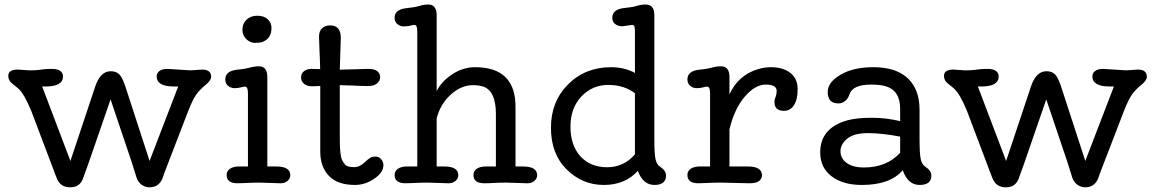

<svg xmlns="http://www.w3.org/2000/svg" viewBox="-20 -798 5026 836"><path d="M859.9 -495.1Q899.4 -495.1 899.4 -463.4Q899.4 -447.8 874.8 -428Q850.1 -408.2 834.5 -386.2Q818.8 -364.3 798.3 -311.5L694.3 -41.5Q691.9 -34.2 690.4 -29.3Q675.3 17.6 630.9 17.6Q611.3 17.6 595.2 5.1Q579.1 -7.3 572.8 -30.3Q571.8 -34.2 569.6 -40.8Q567.4 -47.4 563.2 -61Q559.1 -74.7 551.8 -97.2L461.4 -365.2Q371.1 -103 365.7 -87.9L340.8 -19Q326.7 17.6 285.4 17.6Q244.1 17.6 228.5 -19Q226.1 -24.9 222.7 -33.2L116.2 -314.9Q85 -390.6 58.6 -413.6Q49.8 -421.4 33 -434.3Q16.1 -447.3 16.1 -467.3Q16.1 -495.1 56.6 -495.1L107.4 -491.7Q121.1 -491.7 131.8 -492.2L149.9 -493.7Q156.7 -494.1 168.9 -496.1Q181.2 -498 206.1 -498Q231 -498 242.7 -488.8Q254.4 -479.5 254.4 -465.8Q254.4 -421.4 178.7 -421.4H163.6L286.6 -97.2L394.5 -420.9Q417 -487.8 461.9 -487.8Q486.3 -487.8 499.8 -473.9Q513.2 -460 525.9 -421.4L631.3 -97.2L755.9 -421.4H737.8Q662.1 -421.4 662.1 -465.8Q662.1 -479.5 674.1 -488.8Q686 -498 709.5 -498L808.6 -491.7Z M1201.2 0 1109.4 -2.9Q1088.9 -2.9 1078.6 -2.4L1057.1 -1.5Q1032.7 0 1014.2 0Q966.8 0 966.8 -36.1Q966.8 -53.7 981.7 -63.5Q996.6 -73.2 1021.5 -73.2H1059.6V-391.6Q1059.6 -420.9 1046.9 -420.9Q1041 -420.9 1028.6 -417.5Q1016.1 -414.1 1000.7 -414.1Q985.4 -414.1 973.1 -424.3Q960.9 -434.6 960.9 -452.1Q960.9 -489.3 1013.7 -494.6Q1046.4 -497.6 1067.1 -503.4Q1087.9 -509.3 1107.4 -509.3Q1144 -509.3 1144 -462.4V-73.2H1182.6Q1244.1 -73.2 1244.1 -34.7Q1244.1 -21 1232.2 -10.5Q1220.2 0 1201.2 0ZM1162.1 -676.8Q1162.1 -629.4 1122.1 -615.2Q1110.8 -611.3 1090.3 -611.3Q1069.8 -611.3 1052.7 -627.4Q1035.6 -643.6 1035.6 -669.4Q1035.6 -695.3 1053.5 -712.4Q1071.3 -729.5 1100.3 -729.5Q1129.4 -729.5 1145.8 -714.1Q1162.1 -698.7 1162.1 -676.8Z M1459.5 -494.6 1583 -498Q1611.8 -498 1623.5 -487.5Q1635.3 -477.1 1635.3 -461.9Q1635.3 -446.8 1622.1 -435.1Q1608.9 -423.3 1582.3 -423.3Q1555.7 -423.3 1508.3 -425.8L1459.5 -427.2V-192.9Q1459.5 -120.1 1470 -100.1Q1480.5 -80.1 1491 -75.2Q1501.5 -70.3 1522.9 -70.3Q1544.4 -70.3 1563.5 -87.6Q1582.5 -105 1591.6 -110.6Q1600.6 -116.2 1615 -116.2Q1629.4 -116.2 1639.4 -105Q1649.4 -93.8 1649.4 -78.6Q1649.4 -46.9 1609.6 -19.8Q1569.8 7.3 1525.9 7.3Q1449.2 7.3 1411.9 -32.5Q1374.5 -72.3 1374.5 -137.2V-423.8Q1357.4 -422.4 1337.2 -422.4Q1316.9 -422.4 1304 -433.1Q1291 -443.8 1291 -461.2Q1291 -478.5 1304 -488.3Q1316.9 -498 1335.7 -498Q1354.5 -498 1374 -497.1Q1373.5 -513.2 1373 -535.2L1371.1 -578.1Q1370.6 -599.6 1369.9 -616.2Q1369.1 -632.8 1369.1 -638.2Q1369.1 -663.1 1382.8 -675.3Q1396.5 -687.5 1417 -687.5Q1463.9 -687.5 1463.9 -633.3Z M1932.6 0 1840.8 -2.9Q1820.3 -2.9 1810.1 -2.4L1788.6 -1.5Q1764.2 0 1745.6 0Q1698.2 0 1698.2 -36.1Q1698.2 -53.7 1713.1 -63.5Q1728 -73.2 1752.9 -73.2H1796.9V-660.2Q1796.9 -689.5 1785.2 -689.5Q1780.3 -689.5 1775.4 -688.5L1764.2 -685.5Q1751 -683.1 1736.8 -683.1Q1722.7 -683.1 1710.4 -692.9Q1698.2 -702.6 1698.2 -720.7Q1698.2 -757.3 1751 -762.7Q1784.2 -765.6 1805.2 -772Q1826.2 -778.3 1844.7 -778.3Q1881.3 -778.3 1881.3 -731V-401.4Q1902.3 -443.8 1949.2 -474.6Q1996.1 -505.4 2048.3 -505.4Q2224.6 -505.4 2224.6 -333.5V-73.2H2257.3Q2318.8 -73.2 2318.8 -34.7Q2318.8 -21 2307.1 -10.5Q2295.4 0 2276.4 0L2183.6 -2.9Q2163.1 -2.9 2152.8 -2.4L2131.3 -1.5Q2107.9 0 2088.4 0Q2041.5 0 2041.5 -36.1Q2041.5 -53.7 2056.2 -63.5Q2070.8 -73.2 2096.7 -73.2H2139.2V-301.8Q2139.2 -404.3 2081.5 -421.9Q2063 -427.2 2038.6 -427.2Q1987.8 -427.2 1942.1 -385.5Q1896.5 -343.8 1881.3 -282.2V-73.2H1914.1Q1975.6 -73.2 1975.6 -34.7Q1975.6 -21 1963.6 -10.5Q1951.7 0 1932.6 0Z M2744.6 -392.1Q2697.3 -428.2 2628.2 -428.2Q2559.1 -428.2 2511.5 -377.9Q2463.9 -327.6 2463.9 -246.3Q2463.9 -165 2507.3 -117.4Q2550.8 -69.8 2623.5 -69.8Q2696.3 -69.8 2744.6 -126ZM2757.3 -54.2Q2702.1 7.3 2608.9 7.3Q2515.6 7.3 2447.3 -60.3Q2378.9 -127.9 2378.9 -241.9Q2378.9 -356 2453.6 -430.7Q2528.3 -505.4 2641.1 -505.4Q2698.7 -505.4 2744.6 -480.5V-660.6Q2744.6 -679.7 2741.5 -684.6Q2738.3 -689.5 2732.4 -689.5L2690.4 -683.6Q2670.9 -683.6 2658.4 -693.4Q2646 -703.1 2646 -720.7Q2646 -757.8 2699.2 -763.2Q2735.4 -766.6 2753.2 -772.5Q2771 -778.3 2791.5 -778.3Q2829.1 -778.3 2829.1 -731.4V-192.9Q2829.1 -126.5 2834.5 -103.8Q2839.8 -81.1 2854.5 -71.8Q2879.9 -55.2 2879.9 -34.2Q2879.9 7.3 2829.8 7.3Q2779.8 7.3 2757.3 -54.2Z M3243.7 0 3117.2 -2.9Q3095.2 -2.9 3085 -2.4L3063.5 -1.5Q3039.1 0 3020.5 0Q2973.1 0 2973.1 -36.1Q2973.1 -53.7 2988 -63.5Q3002.9 -73.2 3027.8 -73.2H3071.8V-391.6Q3071.8 -420.9 3059.1 -420.9Q3053.2 -420.9 3040.8 -417.5Q3028.3 -414.1 3012.9 -414.1Q2997.6 -414.1 2985.4 -424.3Q2973.1 -434.6 2973.1 -452.1Q2973.1 -489.3 3025.9 -494.6Q3058.6 -497.6 3079.3 -503.4Q3100.1 -509.3 3119.6 -509.3Q3156.2 -509.3 3156.2 -462.4V-387.2Q3194.3 -471.2 3281.2 -497.1Q3309.1 -505.4 3336.9 -505.4Q3389.2 -505.4 3421.1 -480.7Q3453.1 -456.1 3453.1 -410.2Q3453.1 -364.3 3437 -339.8Q3420.9 -315.4 3394 -315.4Q3352.1 -315.4 3352.1 -353.5Q3352.1 -361.3 3353.5 -366.2L3357.4 -377Q3361.8 -389.2 3361.8 -401.9Q3361.8 -429.7 3314.5 -429.7Q3267.1 -429.7 3221.9 -376Q3176.8 -322.3 3156.2 -234.4V-73.2H3235.4Q3297.9 -73.2 3297.9 -34.7Q3297.9 -21 3285.9 -10.5Q3273.9 0 3243.7 0Z M3899.4 -203.1Q3820.3 -218.3 3759 -218.3Q3697.8 -218.3 3668.7 -194.1Q3639.6 -169.9 3639.6 -139.2Q3639.6 -108.4 3666.5 -88.6Q3693.4 -68.8 3741.7 -68.8Q3840.8 -68.8 3899.4 -132.8ZM3910.6 -57.1Q3856.9 7.3 3732.4 7.3Q3649.4 7.3 3600.3 -30.8Q3551.3 -68.8 3551.3 -133.8Q3551.3 -241.7 3670.9 -274.4Q3711.4 -285.2 3775.6 -285.2Q3839.8 -285.2 3899.4 -270.5V-324.2Q3899.4 -404.8 3835 -422.9Q3812 -429.7 3773.4 -429.7Q3690.9 -429.7 3678.2 -385.7Q3670.4 -362.3 3650.4 -352.1Q3641.6 -347.7 3630.4 -347.7Q3584 -347.7 3584 -397.5Q3584 -439.9 3639.9 -472.7Q3695.8 -505.4 3781.7 -505.4Q3927.2 -505.4 3969.7 -402.3Q3983.9 -367.2 3983.9 -319.3V-192.9Q3983.9 -126.5 3989.3 -103.8Q3994.6 -81.1 4009.3 -71.8Q4035.2 -55.2 4035.2 -33.2Q4035.2 7.3 3984.1 7.3Q3933.1 7.3 3910.6 -57.1Z M4934.1 -495.1Q4973.6 -495.1 4973.6 -463.4Q4973.6 -447.8 4949 -428Q4924.3 -408.2 4908.7 -386.2Q4893.1 -364.3 4872.6 -311.5L4768.6 -41.5Q4766.1 -34.2 4764.6 -29.3Q4749.5 17.6 4705.1 17.6Q4685.5 17.6 4669.4 5.1Q4653.3 -7.3 4647 -30.3Q4646 -34.2 4643.8 -40.8Q4641.6 -47.4 4637.5 -61Q4633.3 -74.7 4626 -97.2L4535.6 -365.2Q4445.3 -103 4439.9 -87.9L4415 -19Q4400.9 17.6 4359.6 17.6Q4318.4 17.6 4302.7 -19Q4300.3 -24.9 4296.9 -33.2L4190.4 -314.9Q4159.2 -390.6 4132.8 -413.6Q4124 -421.4 4107.2 -434.3Q4090.3 -447.3 4090.3 -467.3Q4090.3 -495.1 4130.9 -495.1L4181.6 -491.7Q4195.3 -491.7 4206.1 -492.2L4224.1 -493.7Q4231 -494.1 4243.2 -496.1Q4255.4 -498 4280.3 -498Q4305.2 -498 4316.9 -488.8Q4328.6 -479.5 4328.6 -465.8Q4328.6 -421.4 4252.9 -421.4H4237.8L4360.8 -97.2L4468.8 -420.9Q4491.2 -487.8 4536.1 -487.8Q4560.5 -487.8 4574 -473.9Q4587.4 -460 4600.1 -421.4L4705.6 -97.2L4830.1 -421.4H4812Q4736.3 -421.4 4736.3 -465.8Q4736.3 -479.5 4748.3 -488.8Q4760.3 -498 4783.7 -498L4882.8 -491.7Z"/></svg>

Font: Oldenburg
Style: Regular
Weight: 400
Designer: Nicole Fally
Foundry: Nicole Fally
Version: Version 1.001